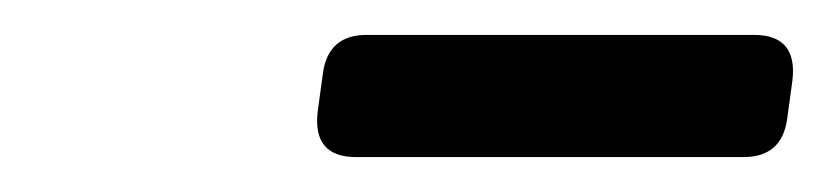

<svg xmlns="http://www.w3.org/2000/svg" viewBox="-20 -750 480 110"><path d="M184 -660Q159 -660 162 -686L165 -708Q168 -730 190 -730H412Q437 -730 434 -704L431 -682Q428 -660 406 -660Z"/></svg>

Font: Pitagon Sans Text
Style: Italic
Weight: 400
Italic angle: -8°
Designer: Travis Tran
Foundry: Pitagon
Version: Version 1.001; ttfautohint (v1.8.4.7-5d5b);gftools[0.9.26]